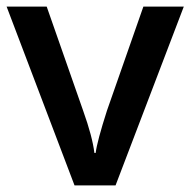

<svg xmlns="http://www.w3.org/2000/svg" viewBox="-20 -560 575 580"><path d="M205.1 0 0 -540H121.1L231 -226.1Q259.3 -147 265.1 -98.1H269Q273.4 -133.3 303.2 -226.1L413.1 -540H535.2L329.1 0Z"/></svg>

Font: OpenSans-Semibold
Style: Regular
Weight: 600
Foundry: Ascender Corporation
Version: Version 1.10